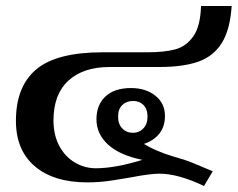

<svg xmlns="http://www.w3.org/2000/svg" viewBox="-20 -597 791 639"><path d="M510 -19Q479 -19 412 -6Q405 -5 360 2.5Q315 10 271 10Q159 10 96 -43.5Q33 -97 33 -195Q33 -309 100.5 -366Q168 -423 322 -423H472Q526 -423 562.5 -432.5Q599 -442 623 -475.5Q647 -509 649 -577H751Q746 -499 718.5 -454.5Q691 -410 640.5 -392Q590 -374 510 -374H345Q257 -374 207.5 -328.5Q158 -283 158 -196Q158 -148 177 -112Q196 -76 228.5 -56.5Q261 -37 299 -37Q363 -37 454 -65Q379 -80 340 -115.5Q301 -151 301 -200Q301 -248 331 -276Q361 -304 416 -304Q465 -304 497 -278.5Q529 -253 529 -211Q529 -176 510.5 -152.5Q492 -129 459 -118Q496 -95 554 -77Q594 -66 620 -55.5Q646 -45 688 -27L659 22Q573 -19 510 -19ZM471 -209Q471 -234 457.5 -247.5Q444 -261 423 -261Q401 -261 387 -247.5Q373 -234 373 -209Q373 -184 387 -169.5Q401 -155 423 -155Q443 -155 457 -169.5Q471 -184 471 -209Z"/></svg>

Font: Trirong SemiBold
Style: Regular
Weight: 600
Designer: Katatrad Team
Foundry: CadsonDemak
Version: Version 1.000